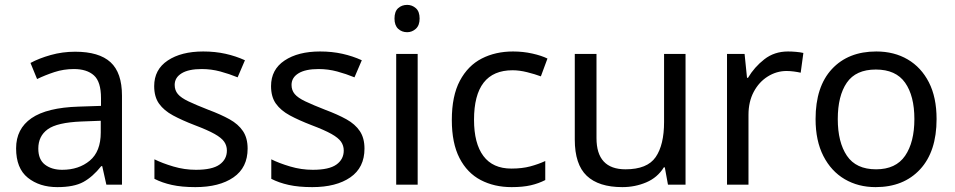

<svg xmlns="http://www.w3.org/2000/svg" viewBox="-20 -757 3913 787"><path d="M288 -545Q386 -545 433 -502Q480 -459 480 -365V0H416L399 -76H395Q360 -32 321.5 -11Q283 10 215 10Q142 10 94 -28.5Q46 -67 46 -149Q46 -229 109 -272.5Q172 -316 303 -320L394 -323V-355Q394 -422 365 -448Q336 -474 283 -474Q241 -474 203 -461.5Q165 -449 132 -433L105 -499Q140 -518 188 -531.5Q236 -545 288 -545ZM314 -259Q214 -255 175.5 -227Q137 -199 137 -148Q137 -103 164.5 -82Q192 -61 235 -61Q303 -61 348 -98.5Q393 -136 393 -214V-262Z M995 -148Q995 -70 937 -30Q879 10 781 10Q725 10 684.5 1Q644 -8 613 -24V-104Q645 -88 690.5 -74.5Q736 -61 783 -61Q850 -61 880 -82.5Q910 -104 910 -140Q910 -160 899 -176Q888 -192 859.5 -208Q831 -224 778 -244Q726 -264 689 -284Q652 -304 632 -332Q612 -360 612 -404Q612 -472 667.5 -509Q723 -546 813 -546Q862 -546 904.5 -536.5Q947 -527 984 -510L954 -440Q920 -454 883 -464Q846 -474 807 -474Q753 -474 724.5 -456.5Q696 -439 696 -409Q696 -387 709 -371.5Q722 -356 752.5 -341.5Q783 -327 834 -307Q885 -288 921 -268Q957 -248 976 -219.5Q995 -191 995 -148Z M1474 -148Q1474 -70 1416 -30Q1358 10 1260 10Q1204 10 1163.5 1Q1123 -8 1092 -24V-104Q1124 -88 1169.5 -74.5Q1215 -61 1262 -61Q1329 -61 1359 -82.5Q1389 -104 1389 -140Q1389 -160 1378 -176Q1367 -192 1338.5 -208Q1310 -224 1257 -244Q1205 -264 1168 -284Q1131 -304 1111 -332Q1091 -360 1091 -404Q1091 -472 1146.5 -509Q1202 -546 1292 -546Q1341 -546 1383.5 -536.5Q1426 -527 1463 -510L1433 -440Q1399 -454 1362 -464Q1325 -474 1286 -474Q1232 -474 1203.5 -456.5Q1175 -439 1175 -409Q1175 -387 1188 -371.5Q1201 -356 1231.5 -341.5Q1262 -327 1313 -307Q1364 -288 1400 -268Q1436 -248 1455 -219.5Q1474 -191 1474 -148Z M1649 -737Q1669 -737 1684.5 -723.5Q1700 -710 1700 -681Q1700 -653 1684.5 -639Q1669 -625 1649 -625Q1627 -625 1612 -639Q1597 -653 1597 -681Q1597 -710 1612 -723.5Q1627 -737 1649 -737ZM1692 -536V0H1604V-536Z M2077 10Q2006 10 1950.5 -19Q1895 -48 1863.5 -109Q1832 -170 1832 -265Q1832 -364 1865 -426Q1898 -488 1954.5 -517Q2011 -546 2083 -546Q2124 -546 2162 -537.5Q2200 -529 2224 -517L2197 -444Q2173 -453 2141 -461Q2109 -469 2081 -469Q1923 -469 1923 -266Q1923 -169 1961.5 -117.5Q2000 -66 2076 -66Q2120 -66 2153.5 -75Q2187 -84 2215 -97V-19Q2188 -5 2155.5 2.5Q2123 10 2077 10Z M2790 -536V0H2718L2705 -71H2701Q2675 -29 2629 -9.5Q2583 10 2531 10Q2434 10 2385 -36.5Q2336 -83 2336 -185V-536H2425V-191Q2425 -63 2544 -63Q2633 -63 2667.5 -113Q2702 -163 2702 -257V-536Z M3210 -546Q3225 -546 3242.5 -544.5Q3260 -543 3273 -540L3262 -459Q3249 -462 3233.5 -464Q3218 -466 3204 -466Q3163 -466 3127 -443.5Q3091 -421 3069.5 -380.5Q3048 -340 3048 -286V0H2960V-536H3032L3042 -438H3046Q3072 -482 3113 -514Q3154 -546 3210 -546Z M3819 -269Q3819 -136 3751.5 -63Q3684 10 3569 10Q3498 10 3442.5 -22.5Q3387 -55 3355 -117.5Q3323 -180 3323 -269Q3323 -402 3390 -474Q3457 -546 3572 -546Q3645 -546 3700.5 -513.5Q3756 -481 3787.5 -419.5Q3819 -358 3819 -269ZM3414 -269Q3414 -174 3451.5 -118.5Q3489 -63 3571 -63Q3652 -63 3690 -118.5Q3728 -174 3728 -269Q3728 -364 3690 -418Q3652 -472 3570 -472Q3488 -472 3451 -418Q3414 -364 3414 -269Z"/></svg>

Font: Noto Sans Hanunoo
Style: Regular
Weight: 400
Designer: Monotype Design Team
Foundry: Monotype Imaging Inc.
Version: Version 2.003; ttfautohint (v1.8.4.7-5d5b)